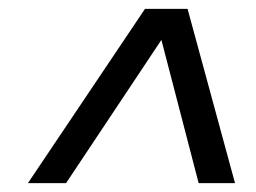

<svg xmlns="http://www.w3.org/2000/svg" viewBox="-20 -720 577 433"><path d="M510 -307H428L344 -630L129 -307H43L307 -700H403Z"/></svg>

Font: Argentum Sans
Style: Italic
Weight: 400
Italic angle: -11.3099°
Designer: Julieta Ulanovsky, Owen Earl, Rasmus Andersson, Cristiano Sobral
Foundry: The Argentum Sans Project Authors
Version: Version 3.131; ttfautohint (v1.8.4.7-5d5b-dirty)